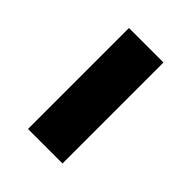

<svg xmlns="http://www.w3.org/2000/svg" viewBox="-7 -461 409 409"><g transform="rotate(-45 197.0 -257.0)"><path d="M44.9 -205.1V-309.1H349.1V-205.1Z"/></g></svg>

Font: Clear Sans Medium
Style: Regular
Weight: 500
Foundry: Intel Corporation
Version: Version 1.00